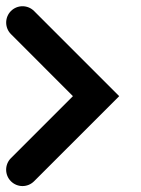

<svg xmlns="http://www.w3.org/2000/svg" viewBox="-20 -671 458 624"><path d="M53.1 -66.3C66.7 -66.3 80.3 -71.5 90.7 -81.9L367.4 -358.5L90.7 -635.2C70 -655.9 36.4 -655.9 15.6 -635.2C-5.1 -614.5 -5.1 -580.8 15.6 -560.1L217 -358.5L15.5 -157C-5.2 -136.3 -5.2 -102.6 15.5 -81.9C25.9 -71.5 39.5 -66.3 53.1 -66.3Z"/></svg>

Font: Cactron
Style: Regular
Weight: 400
Version: Version 1.0